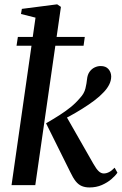

<svg xmlns="http://www.w3.org/2000/svg" viewBox="-20 -834 551 865"><path d="M32 0 140 -754.5 74.5 -771 78.5 -794 237.5 -814.5 254.5 -803 139 0ZM383 10.5Q363.5 10.5 348.5 4.2Q333.5 -2 321.2 -17.2Q309 -32.5 296.5 -59L187.5 -278.5Q221 -298 248 -315.2Q275 -332.5 297.8 -350.8Q320.5 -369 340 -392Q359.5 -412.5 365 -436Q370.5 -459.5 372 -476.5Q374 -497 383.2 -510.2Q392.5 -523.5 406 -530Q419.5 -536.5 433.5 -536.5Q456.5 -536.5 468.5 -522.8Q480.5 -509 481 -490Q481 -470 471.2 -451.5Q461.5 -433 445.5 -417Q430 -400 404.8 -381Q379.5 -362 350.2 -343.8Q321 -325.5 292.8 -310.2Q264.5 -295 242 -284L274 -318L401 -95.5Q414 -72.5 424.8 -62.5Q435.5 -52.5 447.5 -52.5Q459 -52.5 471 -58.5Q483 -64.5 496.5 -78.5L509 -56Q500 -42.5 482 -27Q464 -11.5 439 -0.5Q414 10.5 383 10.5ZM60.5 -667.5H362L356.5 -628H54.5Z"/></svg>

Font: Merriweather 96pt Medium
Style: Italic
Weight: 500
Italic angle: -7.8°
Version: Version 2.101